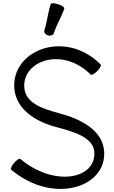

<svg xmlns="http://www.w3.org/2000/svg" viewBox="-20 -1160 720 1215"><path d="M321 -950C338 -1004 369 -1052 387 -1106C389 -1113 372 -1126 348 -1133C325 -1141 304 -1142 301 -1134C283 -1081 279 -1024 261 -970C256 -957 266 -942 283 -936C299 -931 316 -937 321 -950ZM51 -86C315 136 655 28 639 -202C630 -336 492 -407 356 -443C255 -470 143 -505 134 -603C118 -775 374 -868 554 -688C559 -683 578 -692 595 -710C613 -728 623 -746 617 -752C390 -979 48 -840 71 -597C83 -469 204 -391 332 -357C441 -328 570 -293 577 -198C588 -27 324 26 109 -154C103 -159 85 -148 69 -129C53 -110 45 -91 51 -86Z"/></svg>

Font: Nupuram
Style: Regular
Weight: 400
Designer: Santhosh Thottingal (santhosh.thottingal@gmail.com)
Foundry: SMC
Version: Version 1.000